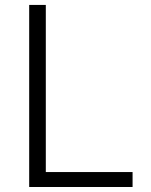

<svg xmlns="http://www.w3.org/2000/svg" viewBox="-20 -747 602 767"><path d="M96.6 0H509.6V-59.7H163V-727.3H96.6Z"/></svg>

Font: TID UI Light
Style: Regular
Weight: 300
Designer: The TID Project Authors
Foundry: Bakken & Bæck
Version: Version 1.001;hotconv 1.0.109;makeotfexe 2.5.65596